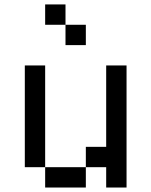

<svg xmlns="http://www.w3.org/2000/svg" viewBox="-20 -838 676 858"><path d="M90.9 -545.5V-90.9H181.8V-545.5ZM181.8 -90.9V0H363.6V-90.9ZM454.5 -545.5V-181.8H363.6V-90.9H454.5V0H545.5V-545.5ZM181.8 -818.2V-727.3H272.7V-818.2ZM272.7 -727.3V-636.4H363.6V-727.3Z"/></svg>

Font: Departure Mono
Style: Regular
Weight: 400
Monospace: yes
Designer: Helena Zhang
Version: Version 1.500;Glyphs 3.3.1 (3343)